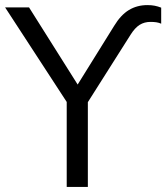

<svg xmlns="http://www.w3.org/2000/svg" viewBox="-24 -734 653 754"><path d="M238 0V-366L256 -306L-4 -705H90L286 -394H276L424 -632Q450 -675 482 -694.5Q514 -714 555 -714Q571 -714 583.5 -711.5Q596 -709 609 -704V-641Q600 -645 590 -646.5Q580 -648 567 -648Q543 -648 524.5 -636.5Q506 -625 489 -598L304 -306L321 -366V0Z"/></svg>

Font: Nunito Sans 10pt SemiCondensed
Style: Regular
Weight: 400
Width: 4
Designer: Vernon Adams
Foundry: Vernon Adams
Version: Version 3.101;gftools[0.9.27]